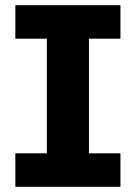

<svg xmlns="http://www.w3.org/2000/svg" viewBox="-20 -720 523 740"><path d="M160.5 -17V-684H322.9V-17ZM39.2 0V-129.1H444.2V0ZM39.2 -570.9V-700H444.2V-570.9Z"/></svg>

Font: Montserrat Alternates Thin
Style: Regular
Weight: 100
Designer: Julieta Ulanovsky
Foundry: Julieta Ulanovsky
Version: Version 9.000